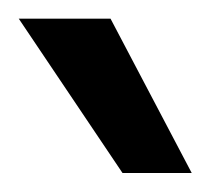

<svg xmlns="http://www.w3.org/2000/svg" viewBox="-20 -804 225 205"><path d="M184.7 -619.3 98 -784.1H0L110.8 -619.3Z"/></svg>

Font: Riot Sans 2.0
Style: Regular
Weight: 400
Designer: Rasmus Andersson
Foundry: rsms
Version: Version 3.006;hotconv 1.0.109;makeotfexe 2.5.65596